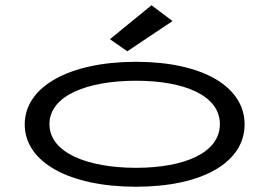

<svg xmlns="http://www.w3.org/2000/svg" viewBox="-20 -702 1040 730"><path d="M464 -507 636 -622 556 -682 398 -553ZM497 8C750 8 910 -85 910 -229C910 -373 750 -467 497 -467C244 -467 74 -373 74 -229C74 -85 244 8 497 8ZM497 -64C313 -64 168 -121 168 -230C168 -339 313 -395 497 -395C681 -395 816 -339 816 -230C816 -121 681 -64 497 -64Z"/></svg>

Font: Inconsolata UltraExpanded
Style: Regular
Weight: 400
Width: 9
Monospace: yes
Designer: Raph Levien, Cyreal, Brenton Simpson
Foundry: Raph Levien, Cyreal, Google
Version: Version 3.100